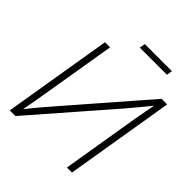

<svg xmlns="http://www.w3.org/2000/svg" viewBox="-238 -1053 1209 1209"><g transform="rotate(45 367.0 -448.0)"><path d="M600.1 0H555.2L639.2 -507.3Q643.1 -530.3 648.2 -558.1Q653.3 -585.9 659.4 -617.9Q665.5 -649.9 672.4 -685.5L681.6 -679.7Q652.8 -644.5 627.7 -614Q602.5 -583.5 580.1 -556.4Q557.6 -529.3 536.6 -505.4L96.7 0H46.4L167 -727.5H212.4L125.5 -206.1Q122.1 -182.6 116.9 -155.3Q111.8 -127.9 106.4 -99.1Q101.1 -70.3 95.7 -42.5L86.4 -47.9Q108.9 -76.2 131.3 -103.5Q153.8 -130.9 175.3 -156.5Q196.8 -182.1 216.3 -204.1L670.9 -727.5H720.7ZM593.8 -896.5 587.4 -858.4H345.7L352.5 -896.5Z"/></g></svg>

Font: Inter 24pt ExtraLight
Style: Italic
Weight: 250
Italic angle: -9.3988°
Version: Version 4.001;git-66647c0bb